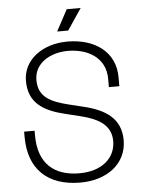

<svg xmlns="http://www.w3.org/2000/svg" viewBox="-59 -927 733 987"><g transform="rotate(-5 307.0 -433.0)"><path d="M323 -880 264 -770H321L395 -880ZM312 -714C182 -714 82 -639 82 -531C82 -416 158 -371 271 -344L341 -327C437 -304 502 -267 502 -184C502 -98 433 -34 315 -34C187 -34 104 -100 104 -248V-272H50V-245C50 -79 146 14 316 14C454 14 556 -63 556 -184C556 -296 478 -346 365 -373L295 -390C197 -414 136 -443 136 -531C136 -617 218 -666 310 -666C412 -666 504 -615 504 -505V-462H558V-508C558 -642 450 -714 312 -714Z"/></g></svg>

Font: Space Text Light
Style: Regular
Weight: 300
Designer: Florian Karsten (Space Text), Colophon Foundry (Space Mono)
Foundry: Florian Karsten
Version: Version 1.003;PS 001.003;hotconv 1.0.88;makeotf.lib2.5.64775